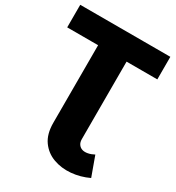

<svg xmlns="http://www.w3.org/2000/svg" viewBox="-211 -825 1058 1157"><g transform="rotate(30 317.5 -247.0)"><path d="M583 171Q524 199 460.5 204.5Q397 210 342 190Q287 170 253 122.5Q219 75 219 -3V-569H417V-4Q417 18 427 32Q437 46 453 51Q469 56 490.5 52Q512 48 534 36ZM4 -543V-700H631V-543Z"/></g></svg>

Font: Montserrat Thin ExtraBold
Style: Regular
Weight: 800
Version: Version 9.000